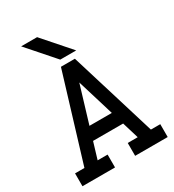

<svg xmlns="http://www.w3.org/2000/svg" viewBox="-219 -1062 1078 1187"><g transform="rotate(-30 320.0 -469.0)"><path d="M288.1 -746.6 119.6 -938.5H233.4L401.9 -746.6ZM15.6 0V-91.8H82.5L269.5 -706.1H369.1L557.1 -91.8H624V0H391.6V-91.8H462.9L427.2 -210H212.4L176.8 -91.8H248V0ZM319.3 -565.4 239.7 -301.8H399.4Z"/></g></svg>

Font: Kay Pho Du
Style: Bold
Weight: 700
Designer: Victor Gaultney, Khu Oo Reh
Foundry: SIL International
Version: Version 3.000